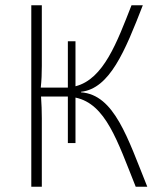

<svg xmlns="http://www.w3.org/2000/svg" viewBox="-20 -710 614 730"><path d="M288 -359V-361C397 -373 455 -515 523 -690H480C425 -550 374 -409 267 -382V-553H238V-377H232H135C138 -405 139 -429 139 -459V-690H99V0H139V-260C139 -288 138 -314 136 -343H230H238V-166H267V-339C382 -315 426 -175 496 0H540C465 -186 415 -350 288 -359Z"/></svg>

Font: Exo 2 Extra Light
Style: Regular
Weight: 250
Designer: Natanael Gama
Version: Version 1.001;PS 001.001;hotconv 1.0.88;makeotf.lib2.5.64775